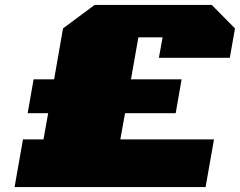

<svg xmlns="http://www.w3.org/2000/svg" viewBox="-20 -757 971 777"><path d="M39 0 73 -193H156L175 -299H92L116 -436H199L235 -642L363 -737H837L931 -642L910 -523H623L638 -606H540L510 -436H715L691 -299H486L467 -193H846L812 0Z"/></svg>

Font: Tomorrow ExtraBold
Style: Italic
Weight: 800
Italic angle: -10°
Designer: Tony de Marco, Monica Rizzolli
Foundry: Just in Type
Version: Version 2.002